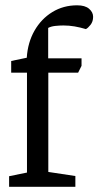

<svg xmlns="http://www.w3.org/2000/svg" viewBox="-20 -718 378 738"><path d="M15 0V-40.7L83.7 -54.7V-438.8H23V-483.6L82.9 -496.1Q86.7 -554.9 112.7 -600.3Q138.7 -645.6 181.1 -671.6Q223.6 -697.6 276.4 -697.6Q307 -697.6 322.4 -684.3Q337.9 -671 337.9 -653.4Q337.9 -635.3 328.1 -622.7Q318.3 -610.2 310.1 -606.2Q287.9 -612.8 266.6 -616.5Q245.3 -620.1 224 -620.1Q209.1 -620.1 192.9 -618.4Q176.8 -616.8 165.2 -610.7V-493.8H293.4V-465L280.4 -438.8H165.7V-57.1L269.7 -41.4V0Z"/></svg>

Font: Faustina Light
Style: Regular
Weight: 300
Designer: Alfonso Garcia
Foundry: http://www.omnibus-type.com
Version: Version 1.200